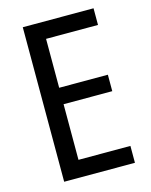

<svg xmlns="http://www.w3.org/2000/svg" viewBox="-109 -785 675 857"><g transform="rotate(-15 228.5 -357.0)"><path d="M407 -78H167V-335H392V-411H167V-637H407V-714H80V0H407Z"/></g></svg>

Font: Noto Sans Display SemiCondensed
Style: Regular
Weight: 400
Width: 4
Designer: Monotype Design team
Foundry: Monotype Imaging Inc.
Version: 1.000